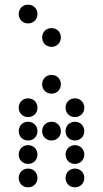

<svg xmlns="http://www.w3.org/2000/svg" viewBox="-20 -810 440 820"><path d="M100 -710C123 -710 140 -727 140 -750C140 -773 123 -790 100 -790C77 -790 60 -773 60 -750C60 -727 77 -710 100 -710ZM200 -610C223 -610 240 -627 240 -650C240 -673 223 -690 200 -690C177 -690 160 -673 160 -650C160 -627 177 -610 200 -610ZM200 -410C223 -410 240 -427 240 -450C240 -473 223 -490 200 -490C177 -490 160 -473 160 -450C160 -427 177 -410 200 -410ZM100 -310C123 -310 140 -327 140 -350C140 -373 123 -390 100 -390C77 -390 60 -373 60 -350C60 -327 77 -310 100 -310ZM300 -310C323 -310 340 -327 340 -350C340 -373 323 -390 300 -390C277 -390 260 -373 260 -350C260 -327 277 -310 300 -310ZM100 -210C123 -210 140 -227 140 -250C140 -273 123 -290 100 -290C77 -290 60 -273 60 -250C60 -227 77 -210 100 -210ZM200 -210C223 -210 240 -227 240 -250C240 -273 223 -290 200 -290C177 -290 160 -273 160 -250C160 -227 177 -210 200 -210ZM300 -210C323 -210 340 -227 340 -250C340 -273 323 -290 300 -290C277 -290 260 -273 260 -250C260 -227 277 -210 300 -210ZM100 -110C123 -110 140 -127 140 -150C140 -173 123 -190 100 -190C77 -190 60 -173 60 -150C60 -127 77 -110 100 -110ZM300 -110C323 -110 340 -127 340 -150C340 -173 323 -190 300 -190C277 -190 260 -173 260 -150C260 -127 277 -110 300 -110ZM100 -10C123 -10 140 -27 140 -50C140 -73 123 -90 100 -90C77 -90 60 -73 60 -50C60 -27 77 -10 100 -10ZM300 -10C323 -10 340 -27 340 -50C340 -73 323 -90 300 -90C277 -90 260 -73 260 -50C260 -27 277 -10 300 -10Z"/></svg>

Font: TINY 5x3 80
Style: Regular
Weight: 200
Designer: Jack Halten Fahnestock
Foundry: Velvetyne Type Foundry
Version: Version 1.002;hotconv 1.0.109;makeotfexe 2.5.65596